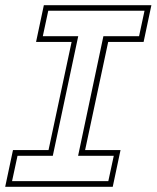

<svg xmlns="http://www.w3.org/2000/svg" viewBox="-37 -720 604 740"><path d="M-17 0 13 -141.5H150L239 -558.5H102L132 -700H546.5L516.5 -558.5H380L291 -141.5H427.5L397.5 0ZM9.5 -22H380.5L401.5 -119.5H264L361.5 -580.5H499L520 -678.5H149L128 -580.5H264.5L166.5 -119.5H30.5Z"/></svg>

Font: Tourney ExtraLight
Style: Italic
Weight: 250
Italic angle: -12°
Version: Version 1.015